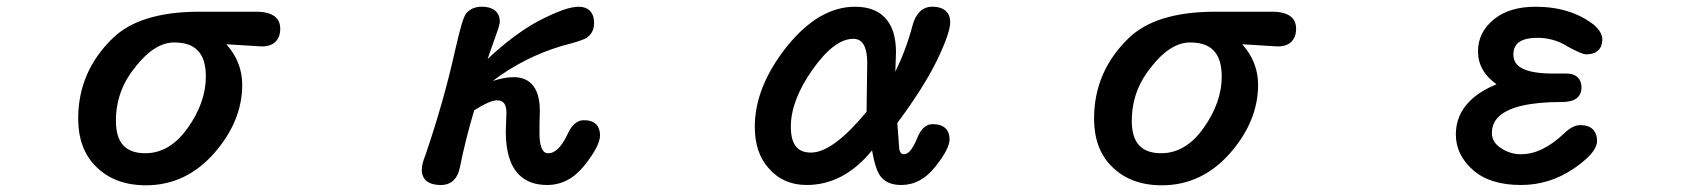

<svg xmlns="http://www.w3.org/2000/svg" viewBox="-20 -516 5040 567"><path d="M587.9 -290Q587.9 -343.3 563 -367.7Q540.5 -390.6 494.6 -390.6Q437 -390.6 380.9 -319.8V-319.3Q322.3 -249.5 322.3 -159.2Q322.3 -108.4 345.7 -85Q367.2 -63.5 409.2 -63.5Q481 -63.5 533.7 -137.2Q587.9 -212.9 587.9 -290ZM210.9 -166Q210.9 -304.7 313.5 -403.8Q393.1 -480.5 565.4 -481.4H736.3Q777.8 -481.4 795.4 -463.9Q807.6 -451.7 807.6 -431.6Q807.6 -406.7 793.7 -392.8Q779.8 -378.9 752.9 -378.9H752.4L648.4 -385.3Q695.3 -333 695.3 -265.6Q695.3 -158.7 613.3 -64.5Q529.3 31.2 411.1 31.2Q318.4 31.2 263.2 -24.4Q210.9 -76.2 210.9 -166Z M1282.2 30.3Q1251.5 30.3 1236.8 16.1Q1225.6 4.4 1225.6 -13.7Q1225.6 -31.7 1235.8 -56.6Q1290.5 -216.3 1324.2 -368.2Q1335.9 -419.4 1343.3 -444.3Q1351.1 -469.7 1356.4 -476.1Q1373 -496.1 1402.3 -496.1Q1437 -496.1 1449.7 -476.1Q1456.1 -465.8 1456.1 -451.2V-450.2L1451.7 -432.1L1419.9 -341.8Q1497.1 -414.1 1568.4 -453.1Q1609.9 -474.6 1639.4 -485.4Q1668.9 -496.1 1689.5 -496.1Q1710 -496.1 1722.2 -483.9Q1734.4 -471.7 1734.4 -448.2Q1734.4 -419.4 1712.9 -404.8Q1700.7 -396 1639.2 -380.4Q1526.9 -346.7 1435.1 -276.9Q1470.2 -288.1 1497.1 -288.1Q1530.3 -288.1 1549.3 -268.6Q1574.2 -244.1 1574.2 -188.5L1573.2 -149.4V-121.1Q1573.2 -100.6 1576.7 -87.4Q1581.5 -68.8 1591.3 -64.9Q1594.2 -63.5 1598.4 -63.5Q1602.5 -63.5 1606.2 -64.2Q1609.9 -64.9 1613.8 -66.9Q1636.7 -77.6 1657.2 -122.1Q1669.9 -149.4 1688.5 -157.7Q1695.8 -161.1 1704.1 -161.1Q1728 -161.1 1740 -149.2Q1752 -137.2 1752 -116.2Q1752 -85.9 1707 -28.8Q1660.6 30.3 1595.7 30.3Q1543 30.3 1512.7 0Q1473.6 -39.1 1473.6 -127.9L1475.6 -183.6Q1475.6 -204.6 1466.8 -212.9Q1460.4 -219.7 1447.3 -219.7Q1427.2 -219.7 1380.4 -190.4Q1354 -102.1 1337.9 -20.5Q1333 2.9 1320.3 15.6Q1305.7 30.3 1282.2 30.3Z M2500 -401.4Q2443.8 -401.4 2379.6 -310.5Q2315.4 -219.7 2315.4 -141.6Q2315.4 -98.1 2334 -79.6Q2348.1 -65.4 2375 -65.4Q2439.5 -65.4 2539.1 -186L2541 -329.1Q2541 -375.5 2524.4 -392.1Q2515.1 -401.4 2500 -401.4ZM2555.2 -71.8Q2471.7 30.3 2362.3 30.3Q2293 30.3 2250.5 -18.6Q2209 -64 2209 -141.6Q2209 -258.8 2302.7 -377.4Q2397.9 -496.1 2504.9 -496.1Q2561.5 -496.1 2591.8 -465.3Q2626 -431.6 2626 -361.3L2624 -304.2Q2655.8 -369.1 2674.3 -439Q2681.2 -466.3 2696 -481.2Q2710.9 -496.1 2733.4 -496.1Q2760.7 -496.1 2774.4 -482.4Q2786.1 -470.7 2786.1 -450.2Q2786.1 -418.9 2747.1 -337.9Q2707 -256.3 2629.9 -152.8L2635.7 -74.7Q2637.7 -66.9 2640.9 -63.7Q2644 -60.5 2649.4 -60.5Q2657.7 -60.5 2666 -68.8Q2677.7 -81.1 2689 -108.9Q2705.1 -149.4 2734.4 -149.4Q2759.8 -149.4 2772.5 -136.7Q2784.2 -125 2784.2 -104.5Q2784.2 -91.8 2774.7 -72.3Q2765.1 -52.7 2742.2 -23.9Q2699.7 30.3 2641.6 30.3Q2599.1 30.3 2580.1 4.4Q2565.4 -14.6 2555.2 -71.8Z M3587.9 -290Q3587.9 -343.3 3563 -367.7Q3540.5 -390.6 3494.6 -390.6Q3437 -390.6 3380.9 -319.8V-319.3Q3322.3 -249.5 3322.3 -159.2Q3322.3 -108.4 3345.7 -85Q3367.2 -63.5 3409.2 -63.5Q3481 -63.5 3533.7 -137.2Q3587.9 -212.9 3587.9 -290ZM3210.9 -166Q3210.9 -304.7 3313.5 -403.8Q3393.1 -480.5 3565.4 -481.4H3736.3Q3777.8 -481.4 3795.4 -463.9Q3807.6 -451.7 3807.6 -431.6Q3807.6 -406.7 3793.7 -392.8Q3779.8 -378.9 3752.9 -378.9H3752.4L3648.4 -385.3Q3695.3 -333 3695.3 -265.6Q3695.3 -158.7 3613.3 -64.5Q3529.3 31.2 3411.1 31.2Q3318.4 31.2 3263.2 -24.4Q3210.9 -76.2 3210.9 -166Z M4399.4 -267.1Q4344.7 -306.2 4344.7 -364.3Q4344.7 -421.4 4393.1 -460Q4438.5 -496.1 4514.6 -496.1Q4618.2 -496.1 4687.5 -442.4Q4700.7 -430.2 4706.3 -419.9Q4711.9 -409.7 4711.9 -399.9Q4711.9 -379.4 4700.2 -367.7Q4688 -355.5 4664.1 -355.5Q4657.7 -355.5 4644.5 -361.1Q4631.3 -366.7 4606.9 -379.9V-380.4Q4566.9 -404.3 4520.5 -404.3Q4468.3 -404.3 4454.6 -378.9Q4449.2 -369.1 4449.2 -354.5Q4449.2 -336.4 4460.9 -324.2Q4486.8 -298.8 4565.4 -298.8H4605.5Q4627.9 -298.8 4639.6 -287.1Q4650.4 -276.4 4650.4 -256.8Q4650.4 -239.7 4639.6 -229Q4625.5 -214.8 4592.8 -214.8Q4449.2 -214.8 4404.8 -170.4Q4385.7 -151.4 4385.7 -123Q4385.7 -96.7 4411.1 -79.6Q4438.5 -60.5 4471.7 -60.5Q4534.7 -60.5 4599.6 -122.6Q4624.5 -146.5 4646.5 -146.5Q4671.4 -146.5 4683.8 -134Q4696.3 -121.6 4696.3 -100.1Q4696.3 -78.6 4670.9 -53.2Q4653.3 -35.6 4626 -17.1Q4555.2 30.3 4471.7 30.3Q4380.4 30.3 4330.1 -13.7Q4279.3 -58.6 4279.3 -119.1Q4279.3 -176.3 4320.3 -217.3Q4349.6 -246.6 4399.4 -267.1Z"/></svg>

Font: YuPearl-SemiBold
Style: SemiBold
Weight: 600
Designer: Max Yao
Foundry: Max-Everyday
Version: Version 1.011; ttfautohint (v1.8.3)